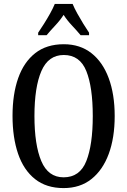

<svg xmlns="http://www.w3.org/2000/svg" viewBox="-20 -951 651 981"><path d="M305 10Q217 10 159 -36Q101 -82 72.5 -165Q44 -248 44 -359Q44 -470 73 -552Q102 -634 160 -679.5Q218 -725 306 -725Q389 -725 447 -679.5Q505 -634 535.5 -551.5Q566 -469 566 -358Q566 -247 535.5 -164.5Q505 -82 447 -36Q389 10 305 10ZM305 -45Q388 -45 421 -128Q454 -211 454 -358Q454 -506 421 -588Q388 -670 306 -670Q227 -670 191.5 -588Q156 -506 156 -358Q156 -211 191 -128Q226 -45 305 -45ZM175 -784Q188 -803 204.5 -829Q221 -855 236 -882Q251 -909 260 -931H351Q360 -909 375 -882Q390 -855 406 -829Q422 -803 435 -784V-771H392Q373 -794 348 -820.5Q323 -847 305 -875Q287 -847 262.5 -821Q238 -795 218 -771H175Z"/></svg>

Font: Noto Serif Hebrew ExtraCondensed Medium
Style: Regular
Weight: 500
Width: 2
Designer: Monotype Design Team
Foundry: Monotype Imaging Inc.
Version: Version 2.004; ttfautohint (v1.8.4.7-5d5b)